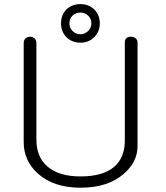

<svg xmlns="http://www.w3.org/2000/svg" viewBox="-20 -877 790 914"><path d="M92.8 -670.9V-200.2Q92.8 -113.3 158.2 -52.7Q233.4 16.6 363.3 16.6Q492.2 16.6 567.4 -47.9Q634.8 -104.5 634.8 -182.6V-673.8Q634.8 -687.5 625 -695.3Q616.2 -702.1 604.5 -702.1Q591.8 -703.1 583 -696.3Q574.2 -689.5 574.2 -675.8V-208Q574.2 -126 522.5 -82Q468.8 -37.1 363.3 -37.1Q258.8 -37.1 204.1 -85.9Q153.3 -130.9 153.3 -211.9V-670.9Q153.3 -686.5 143.6 -695.3Q134.8 -702.1 123 -702.1Q110.4 -702.1 101.6 -694.3Q92.8 -685.5 92.8 -670.9ZM310.5 -765.6Q310.5 -788.1 325.2 -802.7Q340.8 -817.4 363.3 -817.4Q383.8 -817.4 399.4 -802.7Q415 -788.1 415 -765.6Q415 -744.1 399.4 -729.5Q383.8 -713.9 363.3 -713.9Q340.8 -713.9 325.2 -729.5Q310.5 -744.1 310.5 -765.6ZM363.3 -857.4Q322.3 -857.4 295.9 -832Q270.5 -805.7 270.5 -765.6Q270.5 -726.6 295.9 -700.2Q322.3 -673.8 363.3 -673.8Q402.3 -673.8 428.7 -700.2Q455.1 -726.6 455.1 -765.6Q455.1 -805.7 428.7 -832Q402.3 -857.4 363.3 -857.4Z"/></svg>

Font: Gulim
Style: Regular
Weight: 400
Version: Version 2.21